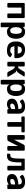

<svg xmlns="http://www.w3.org/2000/svg" viewBox="2428 -2990 758 5653"><g transform="rotate(90 2806.5 -163.0)"><path d="M95.7 0Q66.4 0 66.4 -29.3V-483.4Q66.4 -512.7 95.7 -512.7H482.4Q511.7 -512.7 511.7 -483.4V-29.3Q511.7 0 482.4 0H404.3Q375 0 375 -29.3V-415H203.1V-29.3Q203.1 0 173.8 0Z M673.8 195.3Q644.5 195.3 644.5 166V-483.4Q644.5 -512.7 673.8 -512.7H751Q775.4 -512.7 777.3 -483.4L779.3 -455.1H781.2Q806.6 -497.1 837.9 -509.8Q869.1 -522.5 913.1 -522.5Q1027.8 -522.5 1074.5 -443.1Q1121.1 -363.8 1121.1 -256.3Q1121.1 -148.9 1074.5 -69.6Q1027.8 9.8 913.1 9.8Q869.1 9.8 837.9 -2.9Q806.6 -15.6 781.2 -57.6H779.3Q781.2 -38.1 781.2 -18.6V166Q781.2 195.3 752 195.3ZM781.2 -234.4Q781.2 -168.5 807.4 -127.2Q833.5 -85.9 870.1 -85.9Q936 -85.9 956.3 -132.1Q976.6 -178.2 976.6 -256.3Q976.6 -334.5 956.3 -380.6Q936 -426.8 870.1 -426.8Q833.5 -426.8 807.4 -385.5Q781.2 -344.2 781.2 -278.3Z M1199.2 -256.3Q1199.2 -379.9 1261 -451.2Q1322.8 -522.5 1435.5 -522.5Q1566.4 -522.5 1629.9 -455.1Q1693.4 -387.7 1693.4 -238.3Q1693.4 -209 1666 -209H1343.8Q1351.6 -127.9 1383.8 -106.9Q1416 -85.9 1458.5 -85.9Q1499 -85.9 1520.5 -96.7Q1542 -107.4 1556.6 -126Q1573.2 -147.5 1597.7 -132.8L1646.5 -103Q1675.3 -85.4 1654.8 -61Q1625 -25.4 1585 -7.8Q1544.9 9.8 1458.5 9.8Q1318.4 9.8 1258.8 -61.5Q1199.2 -132.8 1199.2 -256.3ZM1344.2 -306.6H1556.6Q1556.6 -359.4 1530.3 -392.8Q1503.9 -426.3 1446.3 -426.3Q1400.4 -426.3 1373.5 -394.3Q1346.7 -362.3 1344.2 -306.6Z M1829.1 0Q1799.8 0 1799.8 -29.3V-483.4Q1799.8 -512.7 1829.1 -512.7H1907.2Q1936.5 -512.7 1936.5 -483.4V-316.4H1947.8Q1971.7 -316.4 1989.7 -335.9Q2007.8 -355.5 2021.5 -378.9L2088.9 -492.7Q2100.6 -512.7 2127 -512.7H2207Q2245.1 -512.7 2222.2 -476.6L2142.1 -349.6Q2124 -320.8 2098.9 -298.6Q2073.7 -276.4 2049.3 -270.5V-269.5Q2085.4 -261.7 2104 -244.4Q2122.6 -227.1 2148.9 -181.6L2233.4 -36.1Q2254.4 0 2218.3 0H2134.8Q2108.4 0 2094.7 -25.4L2019 -165Q2009.8 -182.1 1990.2 -200.4Q1970.7 -218.8 1948.2 -218.8H1936.5V-29.3Q1936.5 0 1907.2 0Z M2358.9 195.3Q2329.6 195.3 2329.6 166V-483.4Q2329.6 -512.7 2358.9 -512.7H2436Q2460.4 -512.7 2462.4 -483.4L2464.4 -455.1H2466.3Q2491.7 -497.1 2522.9 -509.8Q2554.2 -522.5 2598.1 -522.5Q2712.9 -522.5 2759.5 -443.1Q2806.2 -363.8 2806.2 -256.3Q2806.2 -148.9 2759.5 -69.6Q2712.9 9.8 2598.1 9.8Q2554.2 9.8 2522.9 -2.9Q2491.7 -15.6 2466.3 -57.6H2464.4Q2466.3 -38.1 2466.3 -18.6V166Q2466.3 195.3 2437 195.3ZM2466.3 -234.4Q2466.3 -168.5 2492.4 -127.2Q2518.6 -85.9 2555.2 -85.9Q2621.1 -85.9 2641.4 -132.1Q2661.6 -178.2 2661.6 -256.3Q2661.6 -334.5 2641.4 -380.6Q2621.1 -426.8 2555.2 -426.8Q2518.6 -426.8 2492.4 -385.5Q2466.3 -344.2 2466.3 -278.3Z M2884.3 -136.7Q2884.3 -234.4 2977.5 -278.3Q3070.8 -322.3 3190.4 -325.2V-344.7Q3190.4 -389.6 3168 -408.2Q3145.5 -426.8 3105.5 -426.8Q3077.1 -426.8 3055.4 -418.7Q3033.7 -410.6 3017.8 -400.1Q3002 -389.6 2989.3 -378.9Q2966.8 -359.4 2952.1 -377L2911.6 -426.8Q2896.5 -445.3 2918.9 -464.8Q2936 -480 2958.7 -491.2Q2981.4 -502.4 3019 -512.5Q3056.6 -522.5 3116.7 -522.5Q3218.3 -522.5 3272.7 -475.6Q3327.1 -428.7 3327.1 -337.4V-29.3Q3327.1 0 3297.9 0H3217.8Q3191.4 0 3191.4 -29.3V-43.9H3190.4Q3161.6 -16.1 3121.3 -3.2Q3081.1 9.8 3047.4 9.8Q2967.3 9.8 2925.8 -29.5Q2884.3 -68.8 2884.3 -136.7ZM3028.8 -139.6Q3028.8 -122.6 3035.6 -110.1Q3042.5 -97.7 3057.1 -91.8Q3071.8 -85.9 3089.8 -85.9Q3114.7 -85.9 3138.2 -92.8Q3161.6 -99.6 3190.4 -125V-231Q3108.4 -221.7 3080.6 -207Q3052.7 -192.4 3040.8 -176.8Q3028.8 -161.1 3028.8 -139.6Z M3437.5 -415Q3408.2 -415 3408.2 -439.5V-488.3Q3408.2 -512.7 3437.5 -512.7H3845.7Q3875 -512.7 3875 -488.3V-439.5Q3875 -415 3845.7 -415H3710V-29.3Q3710 0 3680.7 0H3602.5Q3573.2 0 3573.2 -29.3V-415Z M3981 0Q3956.1 0 3956.1 -29.3V-483.4Q3956.1 -512.7 3985.4 -512.7H4063.5Q4092.8 -512.7 4092.8 -483.4V-237.8Q4092.8 -218.3 4090.8 -198.7H4092.8L4236.3 -481Q4252.4 -512.7 4287.6 -512.7H4385.7Q4415 -512.7 4415 -483.4V-29.3Q4415 0 4385.7 0H4307.6Q4278.3 0 4278.3 -29.3V-274.9Q4278.3 -294.9 4280.3 -314H4278.3L4134.8 -31.7Q4118.7 0 4083.5 0Z M4512.2 3.9Q4497.1 -2.4 4500 -16.1L4512.2 -77.1Q4515.1 -92.8 4528.3 -89.4Q4542 -85.9 4552.7 -85.9Q4600.1 -85.9 4624.3 -134.5Q4648.4 -183.1 4648.4 -377.9V-483.4Q4648.4 -512.7 4677.7 -512.7H4968.8Q4998 -512.7 4998 -483.4V-29.3Q4998 0 4968.8 0H4890.6Q4861.3 0 4861.3 -29.3V-415H4760.7V-353Q4760.7 -156.7 4720.7 -73.5Q4680.7 9.8 4563.5 9.8Q4526.4 9.8 4512.2 3.9Z M5103.5 -136.7Q5103.5 -234.4 5196.8 -278.3Q5290 -322.3 5409.7 -325.2V-344.7Q5409.7 -389.6 5387.2 -408.2Q5364.7 -426.8 5324.7 -426.8Q5296.4 -426.8 5274.7 -418.7Q5252.9 -410.6 5237.1 -400.1Q5221.2 -389.6 5208.5 -378.9Q5186 -359.4 5171.4 -377L5130.9 -426.8Q5115.7 -445.3 5138.2 -464.8Q5155.3 -480 5178 -491.2Q5200.7 -502.4 5238.3 -512.5Q5275.9 -522.5 5335.9 -522.5Q5437.5 -522.5 5491.9 -475.6Q5546.4 -428.7 5546.4 -337.4V-29.3Q5546.4 0 5517.1 0H5437Q5410.6 0 5410.6 -29.3V-43.9H5409.7Q5380.9 -16.1 5340.6 -3.2Q5300.3 9.8 5266.6 9.8Q5186.5 9.8 5145 -29.5Q5103.5 -68.8 5103.5 -136.7ZM5248 -139.6Q5248 -122.6 5254.9 -110.1Q5261.7 -97.7 5276.4 -91.8Q5291 -85.9 5309.1 -85.9Q5334 -85.9 5357.4 -92.8Q5380.9 -99.6 5409.7 -125V-231Q5327.6 -221.7 5299.8 -207Q5272 -192.4 5260 -176.8Q5248 -161.1 5248 -139.6Z"/></g></svg>

Font: Istok
Style: Bold
Weight: 700
Designer: Andrey V. Panov
Foundry: Andrey V. Panov
Version: Version 1.0.1